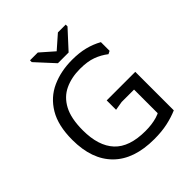

<svg xmlns="http://www.w3.org/2000/svg" viewBox="-243 -1051 1216 1216"><g transform="rotate(-45 364.5 -443.0)"><path d="M433 12Q252 12 157 -82.5Q62 -177 62 -352Q62 -480 109.5 -559.5Q157 -639 238 -675.5Q319 -712 420 -712Q483 -712 533 -699.5Q583 -687 628 -662V-584L608 -574Q571 -603 526 -619.5Q481 -636 415 -636Q338 -636 278.5 -608Q219 -580 185.5 -517Q152 -454 152 -348Q152 -208 219 -136Q286 -64 430 -64Q488 -64 534 -77.5Q580 -91 621 -127L649 -107V-30Q605 -11 552.5 0.5Q500 12 433 12ZM564 -30V-338H649V-30ZM393 -291V-375H649V-301H453ZM341 -760 229 -882V-898H299L389 -819L479 -898H549V-882L437 -760Z"/></g></svg>

Font: AR One Sans
Style: Regular
Weight: 400
Designer: Niteesh Yadav
Foundry: Niteesh Yadav
Version: Version 1.001;gftools[0.9.33]